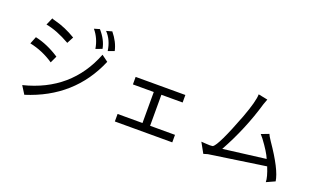

<svg xmlns="http://www.w3.org/2000/svg" viewBox="-89 -1362 3177 1920"><g transform="rotate(20 1500.0 -401.5)"><path d="M659 -812Q725 -733 742 -627L809 -652Q793 -742 717 -829ZM841 -850 781 -833Q849 -762 865 -649L931 -673Q912 -763 841 -850ZM494 -658Q381 -726 271 -754Q236 -763 233 -767L199 -689Q315 -669 457 -588ZM143 -534 112 -457Q248 -429 368 -348L402 -421Q273 -506 143 -534ZM897 -545 898 -546 829 -597Q657 -156 178 -37L231 47Q710 -104 897 -545Z M1519 -92V-422H1745V-502H1216V-422H1438V-92H1173V-12H1784V-92Z M2728 -179 2276 -122Q2426 -393 2510 -682Q2515 -698 2531 -739L2432 -759Q2432 -686 2362 -498Q2229 -149 2179 -116Q2164 -113 2143 -113Q2123 -113 2101 -115L2055 -118L2115 -10L2159 -23Q2309 -45 2458.5 -67Q2608 -89 2758 -111Q2799 -10 2799 42L2889 1Q2872 -119 2705 -360Q2673 -408 2668 -424L2587 -393Q2603 -375 2618 -356Q2701 -245 2728 -179Z"/></g></svg>

Font: Sawarabi Gothic
Style: Regular
Weight: 400
Designer: mshio (mshio@users.sourceforge.jp)
Version: Version 20141215